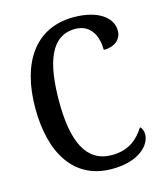

<svg xmlns="http://www.w3.org/2000/svg" viewBox="-110 -807 768 900"><g transform="rotate(-15 274.0 -357.0)"><path d="M322 10C460 10 514 -59 514 -107C514 -123 508 -138 499 -145C468 -97 425 -53 339 -53C215 -53 164 -165 164 -358C164 -553 208 -669 324 -669C402 -669 429 -603 429 -539C482 -539 516 -567 516 -610C516 -672 452 -724 331 -724C144 -724 48 -577 48 -358C48 -137 141 10 322 10Z"/></g></svg>

Font: Noto Serif Bengali Condensed Medium
Style: Regular
Weight: 500
Width: 3
Designer: Juan Bruce, Universal Thirst, Indian Type Foundry and the Monotype Design Team.
Foundry: Monotype Imaging Inc.
Version: Version 2.003